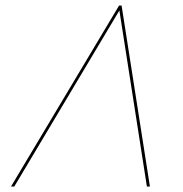

<svg xmlns="http://www.w3.org/2000/svg" viewBox="-20 -678 664 698"><path d="M514 0 414 -640 32 0H20L413 -658H422L525 0Z"/></svg>

Font: Ysabeau Hairline
Style: Italic
Weight: 100
Italic angle: -12°
Designer: Christian Thalmann (Catharsis Fonts)
Version: Version 0.003